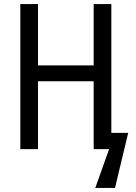

<svg xmlns="http://www.w3.org/2000/svg" viewBox="-20 -734 668 945"><path d="M528 -714H441V-412H167V-714H80V0H167V-334H441V0H517L449 191H546L611 -80H528Z"/></svg>

Font: Noto Sans Display SemiCondensed
Style: Regular
Weight: 400
Width: 4
Designer: Monotype Design team
Foundry: Monotype Imaging Inc.
Version: 1.000